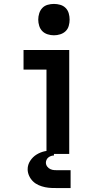

<svg xmlns="http://www.w3.org/2000/svg" viewBox="-20 -785 540 979"><path d="M217 0H333V-530H100V-430H217ZM255 -605Q271 -605 287 -610Q303 -615 314.5 -626Q326 -637 330.5 -653Q335 -669 335 -685Q335 -701 330.5 -717Q326 -733 314.5 -744.5Q303 -756 287 -760.5Q271 -765 255 -765Q239 -765 223 -760.5Q207 -756 196 -744.5Q185 -733 180 -717Q175 -701 175 -685Q175 -669 180 -653Q185 -637 196 -626Q207 -615 223 -610Q239 -605 255 -605ZM280 174H340V83H280Q269 83 258 82.5Q247 82 237 77.5Q227 73 220.5 64Q214 55 214 44Q214 37 217.5 29.5Q221 22 227 17.5Q233 13 240 10.5Q247 8 255 8V-19Q232 -19 209 -14Q186 -9 166.5 3Q147 15 134 35Q121 55 121 78Q121 95 128.5 111.5Q136 128 148.5 140Q161 152 177 159Q193 166 210 169.5Q227 173 244.5 173.5Q262 174 280 174Z"/></svg>

Font: Iosevka SS09
Style: Bold
Weight: 700
Monospace: yes
Designer: Belleve Invis
Foundry: Belleve Invis
Version: Version 5.2.1; ttfautohint (v1.8.3)